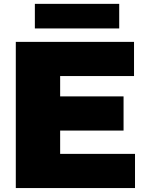

<svg xmlns="http://www.w3.org/2000/svg" viewBox="-20 -952 743 972"><path d="M60 0V-740H658.5V-567H284.5V-464H605.5V-291H284.5V-173H663.5V0ZM156.5 -808V-932.5H583.5V-808Z"/></svg>

Font: Encode Sans SmExp Black
Style: Regular
Weight: 900
Width: 6
Designer: Multiple Designers
Foundry: Impallari Type
Version: Version 3.002; ttfautohint (v1.8.3) -l 8 -r 50 -G 200 -x 14 